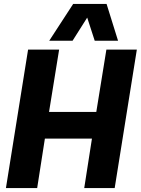

<svg xmlns="http://www.w3.org/2000/svg" viewBox="-20 -951 712 971"><path d="M10 0 122 -700H279L228 -385H467L518 -700H672L560 0H406L445 -250H207L168 0ZM229 -745 350 -931H519L577 -745H459L421 -862L347 -745Z"/></svg>

Font: Georama ExtraCondensed Thin
Style: Bold Italic
Weight: 700
Italic angle: -9°
Version: Version 1.001